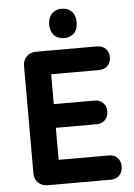

<svg xmlns="http://www.w3.org/2000/svg" viewBox="-60 -957 702 1003"><g transform="rotate(-5 290.5 -456.0)"><path d="M148.9 0Q118.8 0 99.4 -19.1Q80 -38.2 80 -68V-631.2Q80 -661.4 99.3 -680.7Q118.6 -700 148.8 -700H217.5V0ZM171.8 -576V-700H468.8Q496.5 -700 513.6 -682.9Q530.8 -665.7 530.8 -638Q530.8 -610.8 513.6 -593.4Q496.5 -576 468.8 -576ZM172.5 -295V-419.2H430.8Q458.5 -419.2 475.6 -401.7Q492.8 -384.1 492.8 -357Q492.8 -329.8 475.6 -312.4Q458.5 -295 430.8 -295ZM182.5 0V-127.2H480.5Q508.2 -127.2 525.4 -109.7Q542.5 -92.2 542.5 -63.8Q542.5 -36 525.4 -18Q508.2 0 480.5 0ZM301.3 -758Q270 -758 250 -778.1Q230 -798.2 230 -835.2Q230 -871.8 249.9 -892Q269.8 -912.2 301.1 -912.2Q333.8 -912.2 353.8 -892Q373.8 -871.8 373.8 -835.2Q373.8 -798.2 353.9 -778.1Q334 -758 301.3 -758Z"/></g></svg>

Font: National Park
Style: Regular
Weight: 400
Designer: Andrea Herstowski, Ben Hoepner
Version: Version 1.009